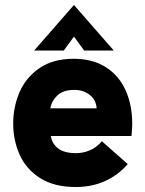

<svg xmlns="http://www.w3.org/2000/svg" viewBox="-20 -740 584 771"><path d="M33 -244Q33 -310 58.2 -369.2Q83.5 -428.5 138.2 -466.2Q193 -504 276 -504Q351 -504 404 -470.8Q457 -437.5 484 -378.2Q511 -319 511 -242Q511 -225.5 508 -194H184Q189 -162.5 213.8 -143.8Q238.5 -125 285 -125Q314.5 -125 341.8 -136.8Q369 -148.5 389 -173L493 -81Q453.5 -36 401 -12.5Q348.5 11 284 11Q197.5 11 141.2 -24.8Q85 -60.5 59 -118.5Q33 -176.5 33 -244ZM368 -305Q366 -339 340.2 -359Q314.5 -379 279 -379Q233.5 -379 210.5 -357Q187.5 -335 182 -305ZM277 -720 437 -537H318L277 -593L236 -537H117Z"/></svg>

Font: HK Grotesk Black
Style: Regular
Weight: 900
Designer: Alfredo Marco Pradil
Foundry: Hanken Design Co.
Version: Version 3.001